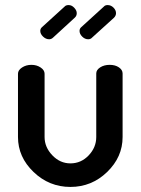

<svg xmlns="http://www.w3.org/2000/svg" viewBox="-20 -730 555 758"><path d="M51 -189V-439Q51 -453 67 -463.5Q83 -474 104 -474Q125 -474 140.5 -463.5Q156 -453 156 -439V-189Q156 -149 186.5 -117Q217 -85 258 -85Q300 -85 330 -116.5Q360 -148 360 -189V-440Q360 -454 375.5 -464Q391 -474 413 -474Q435 -474 449.5 -464Q464 -454 464 -440V-189Q464 -110 403 -51Q342 8 258 8Q174 8 112.5 -51Q51 -110 51 -189ZM139 -608Q139 -617 146 -623L235 -704Q240 -710 251 -710Q263 -710 273 -699.5Q283 -689 283 -678Q283 -667 275 -660L190 -582Q183 -575 174 -575Q161 -575 150 -585.5Q139 -596 139 -608ZM294 -608Q294 -617 301 -623L390 -704Q395 -710 405 -710Q418 -710 428 -700Q438 -690 438 -678Q438 -668 430 -660L344 -582Q338 -575 328 -575Q315 -575 304.5 -585.5Q294 -596 294 -608Z"/></svg>

Font: TerminalDosisSemiBold
Style: Bold
Weight: 600
Designer: EdgarTolentino, PabloImpallari, IginoMarini
Foundry: EdgarTolentino, PabloImpallari, IginoMarini
Version: Version 1.006